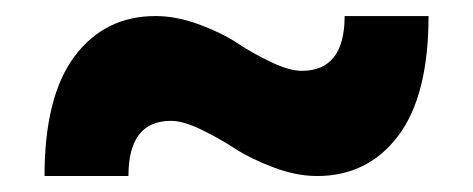

<svg xmlns="http://www.w3.org/2000/svg" viewBox="-20 -475 586 238"><path d="M373 -256.8Q347.2 -256.8 318.8 -267.6Q290.5 -278.3 271 -291Q251.5 -303.7 229.2 -314.5Q207 -325.2 191.9 -325.2Q139.2 -325.2 139.2 -256.8H35.2Q35.2 -355.5 72.5 -405.3Q109.9 -455.1 172.9 -455.1Q198.7 -455.1 227.1 -444.6Q255.4 -434.1 274.9 -421.1Q294.4 -408.2 316.7 -397.7Q338.9 -387.2 354 -387.2Q407.2 -387.2 407.2 -455.1H511.2Q511.2 -356.4 473.6 -306.6Q436 -256.8 373 -256.8Z"/></svg>

Font: Creato Display Black
Style: Regular
Weight: 900
Version: Version 1.000